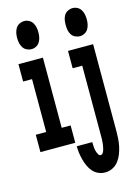

<svg xmlns="http://www.w3.org/2000/svg" viewBox="-143 -838 785 1123"><g transform="rotate(-15 250.0 -276.0)"><path d="M120 -595Q105 -595 91 -602Q77 -609 69 -622Q61 -635 58 -650Q55 -665 55 -680Q55 -695 58 -710Q61 -725 69 -738Q77 -751 91 -758Q105 -765 120 -765Q135 -765 148.5 -758Q162 -751 170 -738Q178 -725 181 -710Q184 -695 184 -680Q184 -665 181 -650Q178 -635 170 -622Q162 -609 148.5 -602Q135 -595 120 -595ZM14 0V-105H77V-425H23V-530H171V-105H225V0ZM413 -595Q398 -595 384 -602Q370 -609 362 -622Q354 -635 351.5 -650Q349 -665 349 -680Q349 -695 351.5 -710Q354 -725 362 -738Q370 -751 384 -758Q398 -765 413 -765Q428 -765 441.5 -758Q455 -751 463 -738Q471 -725 474 -710Q477 -695 477 -680Q477 -665 474 -650Q471 -635 463 -622Q455 -609 441.5 -602Q428 -595 413 -595ZM350 213Q329 213 309.5 204.5Q290 196 276 180Q262 164 253.5 145Q245 126 239.5 105.5Q234 85 231 64Q228 43 228 22H322Q322 30 322.5 38Q323 46 323.5 54Q324 62 325.5 70Q327 78 330 85.5Q333 93 337.5 100.5Q342 108 350 108Q358 108 363 101Q368 94 370.5 87Q373 80 374.5 72.5Q376 65 377.5 57Q379 49 379.5 41.5Q380 34 380.5 26Q381 18 381 10Q381 2 381 -5V-425H323V-530H475V-5Q475 18 473.5 41.5Q472 65 467 88Q462 111 453.5 133Q445 155 430.5 173.5Q416 192 395 202.5Q374 213 350 213Z"/></g></svg>

Font: Iosevka Slab Extrabold
Style: Regular
Weight: 800
Monospace: yes
Designer: Belleve Invis
Foundry: Belleve Invis
Version: Version 11.1.1; ttfautohint (v1.8.3)